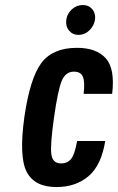

<svg xmlns="http://www.w3.org/2000/svg" viewBox="-20 -746 476 776"><path d="M198.3 -270.9Q213.7 -380 229.1 -418.2Q244.6 -456.4 278.4 -456.4Q305.6 -456.4 314.6 -436.8Q323.7 -417.1 318.1 -366.7H433.3Q445.4 -468.1 407.6 -510.4Q369.7 -552.7 290.9 -552.7Q193.4 -552.7 147.6 -492Q101.7 -431.3 78.7 -274.7Q56 -112.6 87.9 -51.3Q119.9 10 208 10Q286.4 10 338 -34.1Q389.6 -78.1 405.3 -176H291.6Q282.6 -124.4 268.4 -105Q254.1 -85.6 227 -85.6Q192.1 -85.6 187.4 -123.3Q182.6 -161 198.3 -270.9ZM297.1 -605Q322 -605 340.8 -622.8Q359.6 -640.6 364 -666.4Q367.4 -691.3 353.1 -708.5Q338.7 -725.7 314.6 -725.7Q290 -725.7 270.7 -708.5Q251.4 -691.3 248 -666.4Q244.3 -640.6 258.8 -622.8Q273.3 -605 297.1 -605Z"/></svg>

Font: Secuela ExtLt
Style: Italic
Weight: 200
Italic angle: -8°
Designer: Fernando Haro
Foundry: deFharo
Version: Version 1.704